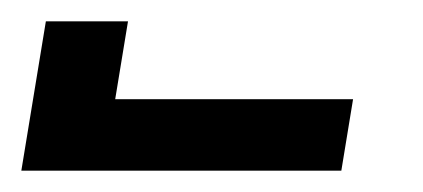

<svg xmlns="http://www.w3.org/2000/svg" viewBox="-377 -760 397 180"><path d="M-357 -600 -334 -740H-257L-269 -667H-46L-57 -600Z"/></svg>

Font: Iosevka Semibold Oblique
Style: Regular
Weight: 600
Italic angle: -9°
Monospace: yes
Designer: Belleve Invis
Foundry: Belleve Invis
Version: Version 32.5.0; ttfautohint (v1.8.4)